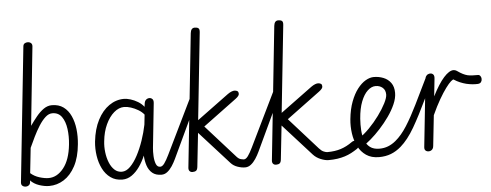

<svg xmlns="http://www.w3.org/2000/svg" viewBox="-60 -1168 3430 1342"><g transform="rotate(-5 1655.5 -497.0)"><path d="M71.5 0Q57 0 47.5 -8.2Q38 -16.5 40 -33.5L139.5 -978Q141 -992.5 150.5 -998.2Q160 -1004 171 -1004Q185.5 -1004 194.8 -995.8Q204 -987.5 202.5 -972L145 -420Q168 -453 192.5 -483Q217 -513 244.2 -532Q271.5 -551 301.5 -551Q350 -551 382.8 -527Q415.5 -503 434.2 -462Q453 -421 459 -369.8Q465 -318.5 459.5 -263.5Q451 -172 418.5 -111.2Q386 -50.5 338 -20.2Q290 10 234.5 10Q202.5 10 165 -2.5Q127.5 -15 104 -40.5Q105 -18 95 -9Q85 0 71.5 0ZM109.5 -91Q136 -67.5 172 -56.5Q208 -45.5 235.5 -45.5Q295 -45.5 340.8 -102.8Q386.5 -160 397.5 -267Q403.5 -324 396.5 -376.2Q389.5 -428.5 366.2 -461.5Q343 -494.5 300 -494.5Q274.5 -494.5 250.8 -472.8Q227 -451 205 -416.2Q183 -381.5 163.8 -342Q144.5 -302.5 128.5 -267Z M748.5 10Q700 10 665.8 -14.8Q631.5 -39.5 611 -80.5Q590.5 -121.5 583 -171.2Q575.5 -221 580.5 -271Q590 -359 622.5 -421.5Q655 -484 703.2 -517.5Q751.5 -551 807 -551Q827.5 -551 853.8 -543Q880 -535 905 -519.8Q930 -504.5 946.5 -483L949.5 -506Q952 -524 962.2 -532.5Q972.5 -541 985 -541Q997.5 -541 1006.2 -532Q1015 -523 1012.5 -502L980 -191.5Q977.5 -166 979 -134.2Q980.5 -102.5 989.5 -79.5Q998.5 -56.5 1018.5 -56.5Q1029 -56.5 1034 -47.2Q1039 -38 1039.5 -26.5Q1039.5 -16.5 1035.5 -8.2Q1031.5 0 1023.5 0Q983.5 0 959.5 -20Q935.5 -40 924.5 -72.8Q913.5 -105.5 911.5 -144Q894.5 -103 870 -68Q845.5 -33 814.8 -11.5Q784 10 748.5 10ZM750 -45Q780 -45 808.2 -73Q836.5 -101 861 -147.2Q885.5 -193.5 904.5 -249Q923.5 -304.5 934.5 -359L942 -429Q926.5 -448.5 901.8 -463.2Q877 -478 851 -486.2Q825 -494.5 804 -494.5Q766.5 -494.5 732.5 -465.2Q698.5 -436 674.8 -385Q651 -334 644.5 -268Q640 -230 644.8 -190.8Q649.5 -151.5 662.8 -118.5Q676 -85.5 697.8 -65.2Q719.5 -45 750 -45ZM1020 -56.5Q1034.5 -56.5 1049.2 -77Q1064 -97.5 1081.5 -133.5L1271 -523Q1272 -524.5 1272.5 -525Q1273 -525.5 1273.5 -525.5Q1276.5 -525.5 1279 -510.8Q1281.5 -496 1281 -475Q1280.5 -457 1277.5 -437.5Q1274.5 -418 1267.5 -402.5L1126 -101.5Q1114 -76 1098.8 -52.8Q1083.5 -29.5 1064.8 -14.8Q1046 0 1023.5 0Q1005.5 0 996.8 -9Q988 -18 988 -29Q988 -39.5 996.2 -48Q1004.5 -56.5 1020 -56.5Z M1610 0Q1585.5 0 1557.2 -9.8Q1529 -19.5 1510.5 -40L1303 -269.5L1277.5 -34Q1275.5 -14 1266.8 -7Q1258 0 1241 0Q1228.5 0 1220.8 -8.2Q1213 -16.5 1214.5 -32L1313 -967.5Q1315 -985.5 1322.5 -994.8Q1330 -1004 1344.5 -1004Q1361.5 -1004 1370 -996.8Q1378.5 -989.5 1376 -968L1311.5 -357.5L1534.5 -521.5Q1548.5 -531.5 1562 -536.8Q1575.5 -542 1585 -541Q1596.5 -540 1603.2 -535.2Q1610 -530.5 1610.5 -519Q1611.5 -510.5 1605 -501.8Q1598.5 -493 1585 -483L1350.5 -309.5L1557 -79Q1571 -63.5 1585.8 -60Q1600.5 -56.5 1605 -56.5Q1615 -56.5 1620 -47.5Q1625 -38.5 1625 -27.5Q1625 -17 1621.2 -8.5Q1617.5 0 1610 0ZM1606.5 -56.5Q1621 -56.5 1635.8 -77Q1650.5 -97.5 1668 -133.5L1857.5 -523Q1858.5 -524.5 1859 -525Q1859.5 -525.5 1860 -525.5Q1863 -525.5 1865.5 -510.8Q1868 -496 1867.5 -475Q1867 -457 1864 -437.5Q1861 -418 1854 -402.5L1712.5 -101.5Q1700.5 -76 1685.2 -52.8Q1670 -29.5 1651.2 -14.8Q1632.5 0 1610 0Q1592 0 1583.2 -9Q1574.5 -18 1574.5 -29Q1574.5 -39.5 1582.8 -48Q1591 -56.5 1606.5 -56.5Z M2196 0Q2171.5 0 2140.5 -12.8Q2109.5 -25.5 2088.5 -48.5L1889 -269.5L1863.5 -34Q1861.5 -14 1852.8 -7Q1844 0 1827 0Q1814.5 0 1806.8 -8.2Q1799 -16.5 1800.5 -32L1899 -967.5Q1901 -985.5 1908.5 -994.8Q1916 -1004 1930.5 -1004Q1947.5 -1004 1956 -996.8Q1964.5 -989.5 1962 -968L1897.5 -357.5L2120.5 -521.5Q2134.5 -531.5 2148 -536.8Q2161.5 -542 2171 -541Q2182.5 -540 2189.2 -535.2Q2196 -530.5 2196.5 -519Q2197.5 -510.5 2191 -501.8Q2184.5 -493 2171 -483L1936.5 -309.5L2135 -87.5Q2151.5 -69 2167 -62.8Q2182.5 -56.5 2191 -56.5Q2201 -56.5 2206 -47.5Q2211 -38.5 2211 -27.5Q2211 -17 2207.2 -8.5Q2203.5 0 2196 0ZM2399 -60.5Q2378 -46.5 2356.5 -35.2Q2335 -24 2310.8 -16.2Q2286.5 -8.5 2258.2 -4.2Q2230 0 2196 0Q2178 0 2169.2 -9Q2160.5 -18 2160.5 -29Q2160.5 -36 2164 -42.2Q2167.5 -48.5 2174.8 -52.5Q2182 -56.5 2192.5 -56.5Q2245 -56.5 2286.5 -69.8Q2328 -83 2367.5 -111.5Q2380.5 -121 2391.8 -117.5Q2403 -114 2409 -103.8Q2415 -93.5 2413.2 -81.2Q2411.5 -69 2399 -60.5Z M2372 -272Q2379 -341.5 2398.8 -393.8Q2418.5 -446 2445.5 -481Q2472.5 -516 2502.5 -533.5Q2532.5 -551 2560.5 -551Q2596.5 -551 2628.2 -538.2Q2660 -525.5 2679.8 -498.2Q2699.5 -471 2699.5 -428Q2699.5 -391 2681 -348.8Q2662.5 -306.5 2632.8 -264.5Q2603 -222.5 2568.5 -184.8Q2534 -147 2501 -118.8Q2468 -90.5 2443.5 -76L2418 -131.5Q2455.5 -155 2494.2 -194.5Q2533 -234 2565.2 -278.2Q2597.5 -322.5 2617 -361Q2636.5 -399.5 2636.5 -421.5Q2636.5 -453 2616.5 -470Q2596.5 -487 2567.5 -487Q2538.5 -487 2511.5 -462Q2484.5 -437 2465.5 -388.5Q2446.5 -340 2441 -269Q2438 -227.5 2440.5 -188.2Q2443 -149 2454.8 -117.5Q2466.5 -86 2491.2 -67.2Q2516 -48.5 2557 -48.5Q2567 -48.5 2571.8 -39.8Q2576.5 -31 2576 -20Q2575.5 -9 2569 0.5Q2562.5 10 2549 10Q2495.5 10 2459.2 -14.8Q2423 -39.5 2402 -80.8Q2381 -122 2374 -172Q2367 -222 2372 -272ZM2557 -48.5Q2589.5 -48.5 2617.8 -59.5Q2646 -70.5 2672 -92Q2715 -127.5 2753.8 -188.5Q2792.5 -249.5 2833.2 -332.5Q2874 -415.5 2923 -516.5Q2932.5 -535.5 2938 -536.5Q2942 -537.5 2943.5 -528.5Q2945 -519.5 2943.8 -503.8Q2942.5 -488 2938 -467.5Q2933 -446 2925 -421Q2917 -396 2905 -371Q2849.5 -254 2802.8 -173.5Q2756 -93 2704 -48Q2670.5 -19 2632.8 -4.5Q2595 10 2549 10Q2539 10 2534.5 1Q2530 -8 2530.5 -19Q2531.5 -30 2538 -39.2Q2544.5 -48.5 2557 -48.5Z M2898 0Q2884.5 0 2876 -8Q2867.5 -16 2869.5 -33L2919.5 -506Q2921.5 -523.5 2932.5 -532.2Q2943.5 -541 2956 -541Q2968.5 -541 2976.8 -532Q2985 -523 2982.5 -502L2969.5 -379.5Q3012.5 -464.5 3051 -507.5Q3089.5 -550.5 3119.5 -550.5Q3131 -550.5 3142.2 -543.5Q3153.5 -536.5 3160 -527.5Q3167 -518 3167 -510Q3167 -500.5 3159.8 -488.5Q3152.5 -476.5 3140.5 -476.5Q3136 -476.5 3130.2 -479Q3124.5 -481.5 3117 -485Q3111 -488 3095.8 -474.5Q3080.5 -461 3058.5 -431.2Q3036.5 -401.5 3010 -355.8Q2983.5 -310 2955.5 -248.5L2932.5 -35Q2931.5 -23 2926.5 -15.2Q2921.5 -7.5 2914 -3.8Q2906.5 0 2898 0ZM3143.5 -542.5Q3165.5 -527 3182 -518.8Q3198.5 -510.5 3214 -506.5Q3229.5 -503 3246.8 -502.2Q3264 -501.5 3287.5 -501.5Q3297.5 -501.5 3303.8 -493Q3310 -484.5 3310.5 -473.5Q3311.5 -461.5 3304.5 -451Q3297.5 -440.5 3281 -439.5Q3263 -438.5 3242.5 -440.5Q3222 -442.5 3200.5 -447.5Q3179 -453 3157.5 -462Q3136 -471 3115.5 -484.5Q3108.5 -489.5 3110.5 -501Q3112.5 -512.5 3118.5 -523.5Q3124.5 -533.5 3131.5 -539.8Q3138.5 -546 3143.5 -542.5Z"/></g></svg>

Font: Edu SA Hand Cursive
Style: Regular
Weight: 400
Designer: Tina and Corey Anderson, Eben Sorkin, Mirko Velimirovic
Foundry: Google for Education
Version: Version 2.000